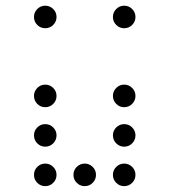

<svg xmlns="http://www.w3.org/2000/svg" viewBox="-20 -674 587 665"><path d="M175.8 -615.2Q175.8 -599.1 164.3 -587.6Q152.8 -576.2 136.7 -576.2Q120.6 -576.2 109.1 -587.6Q97.7 -599.1 97.7 -615.2Q97.7 -631.3 109.1 -642.8Q120.6 -654.3 136.7 -654.3Q152.8 -654.3 164.3 -642.8Q175.8 -631.3 175.8 -615.2ZM449.2 -615.2Q449.2 -599.1 437.7 -587.6Q426.3 -576.2 410.2 -576.2Q394 -576.2 382.6 -587.6Q371.1 -599.1 371.1 -615.2Q371.1 -631.3 382.6 -642.8Q394 -654.3 410.2 -654.3Q426.3 -654.3 437.7 -642.8Q449.2 -631.3 449.2 -615.2ZM175.8 -341.8Q175.8 -325.7 164.3 -314.2Q152.8 -302.7 136.7 -302.7Q120.6 -302.7 109.1 -314.2Q97.7 -325.7 97.7 -341.8Q97.7 -357.9 109.1 -369.4Q120.6 -380.9 136.7 -380.9Q152.8 -380.9 164.3 -369.4Q175.8 -357.9 175.8 -341.8ZM449.2 -341.8Q449.2 -325.7 437.7 -314.2Q426.3 -302.7 410.2 -302.7Q394 -302.7 382.6 -314.2Q371.1 -325.7 371.1 -341.8Q371.1 -357.9 382.6 -369.4Q394 -380.9 410.2 -380.9Q426.3 -380.9 437.7 -369.4Q449.2 -357.9 449.2 -341.8ZM175.8 -205.1Q175.8 -189 164.3 -177.5Q152.8 -166 136.7 -166Q120.6 -166 109.1 -177.5Q97.7 -189 97.7 -205.1Q97.7 -221.2 109.1 -232.7Q120.6 -244.1 136.7 -244.1Q152.8 -244.1 164.3 -232.7Q175.8 -221.2 175.8 -205.1ZM449.2 -205.1Q449.2 -189 437.7 -177.5Q426.3 -166 410.2 -166Q394 -166 382.6 -177.5Q371.1 -189 371.1 -205.1Q371.1 -221.2 382.6 -232.7Q394 -244.1 410.2 -244.1Q426.3 -244.1 437.7 -232.7Q449.2 -221.2 449.2 -205.1ZM175.8 -68.4Q175.8 -52.2 164.3 -40.8Q152.8 -29.3 136.7 -29.3Q120.6 -29.3 109.1 -40.8Q97.7 -52.2 97.7 -68.4Q97.7 -84.5 109.1 -95.9Q120.6 -107.4 136.7 -107.4Q152.8 -107.4 164.3 -95.9Q175.8 -84.5 175.8 -68.4ZM312.5 -68.4Q312.5 -52.2 301 -40.8Q289.6 -29.3 273.4 -29.3Q257.3 -29.3 245.8 -40.8Q234.4 -52.2 234.4 -68.4Q234.4 -84.5 245.8 -95.9Q257.3 -107.4 273.4 -107.4Q289.6 -107.4 301 -95.9Q312.5 -84.5 312.5 -68.4ZM449.2 -68.4Q449.2 -52.2 437.7 -40.8Q426.3 -29.3 410.2 -29.3Q394 -29.3 382.6 -40.8Q371.1 -52.2 371.1 -68.4Q371.1 -84.5 382.6 -95.9Q394 -107.4 410.2 -107.4Q426.3 -107.4 437.7 -95.9Q449.2 -84.5 449.2 -68.4Z"/></svg>

Font: DatDot Light
Style: Regular
Weight: 300
Designer: GGBot
Version: 1.00